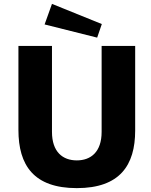

<svg xmlns="http://www.w3.org/2000/svg" viewBox="-20 -960 780 990"><path d="M248 -940 210 -834 481 -766 505 -836ZM677 -287V-723H504V-280C504 -176 448 -133 376 -133C304 -133 248 -176 248 -280V-723H75V-290C75 -108 154 10 376 10C598 10 677 -108 677 -287Z"/></svg>

Font: United Sans ExtraBold
Style: Regular
Weight: 800
Designer: Pablo Impallari, Rodrigo Fuenzalida (Modified by Dan O. Williams)
Version: Version 1.000;PS 001.000;hotconv 1.0.88;makeotf.lib2.5.64775